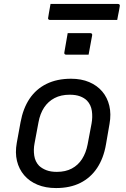

<svg xmlns="http://www.w3.org/2000/svg" viewBox="-20 -942 640 973"><path d="M340 -543Q392 -543 432 -526Q472 -509 498 -478.5Q524 -448 534 -406Q544 -364 535 -314L517 -210Q505 -140 472 -90.5Q439 -41 387 -15Q335 11 264 11Q211 11 170 -6Q129 -23 102.5 -54Q76 -85 66 -126.5Q56 -168 65 -218L84 -322Q97 -393 130 -442Q163 -491 216 -517Q269 -543 340 -543ZM333 -462Q289 -462 256.5 -445Q224 -428 203.5 -397Q183 -366 175 -322L155 -215Q149 -184 153.5 -153.5Q158 -123 178 -102Q193 -88 215 -79.5Q237 -71 268 -71Q312 -71 344 -88Q376 -105 396 -136.5Q416 -168 424 -210L444 -316Q450 -349 445.5 -380Q441 -411 421 -432Q407 -446 385.5 -454Q364 -462 333 -462ZM323 -774Q337 -774 351.5 -774Q366 -774 380.5 -774Q395 -774 409.5 -774Q424 -774 438 -774Q443 -774 445.5 -771Q448 -768 447 -763L429 -665Q415 -665 401 -665Q387 -665 372 -665Q357 -665 343 -665Q329 -665 315 -665Q310 -665 307.5 -668Q305 -671 306 -676ZM236 -922H577Q583 -922 585.5 -919Q588 -916 587 -911Q585 -899 583 -887.5Q581 -876 578.5 -865Q576 -854 574 -841H233Q230 -841 227.5 -842.5Q225 -844 224 -846.5Q223 -849 224 -852Q226 -865 228 -876.5Q230 -888 232 -899Q234 -910 236 -922Z"/></svg>

Font: Rec Mono Linear
Style: Italic
Weight: 400
Italic angle: -10°
Monospace: yes
Version: Version 1.085; ttfautohint (v1.8.4.7-5d5b)